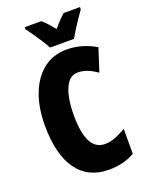

<svg xmlns="http://www.w3.org/2000/svg" viewBox="-171 -1011 848 1105"><g transform="rotate(-20 253.5 -458.5)"><path d="M319.8 -578.1Q269.5 -578.1 242.7 -518.3Q215.8 -458.5 215.8 -354Q215.8 -137.2 328.1 -137.2Q362.8 -137.2 394.8 -150.4Q426.8 -163.6 459 -182.1V-29.8Q391.6 9.8 300.8 9.8Q173.3 9.8 106.2 -84.2Q39.1 -178.2 39.1 -355Q39.1 -465.3 71.3 -548.3Q103.5 -631.3 163.1 -677.7Q222.7 -724.1 305.2 -724.1Q398.9 -724.1 482.9 -673.8L438 -534.2Q409.7 -554.2 380.9 -566.2Q352.1 -578.1 319.8 -578.1ZM220.2 -767.1Q211.9 -784.7 193.8 -813Q175.8 -841.3 156.5 -869.1Q137.2 -897 124 -913.1V-927.2H225.1Q253.9 -902.8 293 -854Q332.5 -902.8 362.8 -927.2H461.9V-913.1Q448.2 -894 429.9 -867.2Q411.6 -840.3 394.8 -813.5Q377.9 -786.6 367.2 -767.1Z"/></g></svg>

Font: Open Sans Condensed ExtraBold
Style: Regular
Weight: 800
Width: 3
Designer: Monotype Design Team
Foundry: Monotype Imaging Inc.
Version: Version 3.000; ttfautohint (v1.8.4)